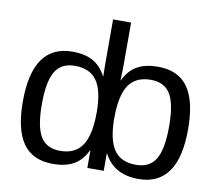

<svg xmlns="http://www.w3.org/2000/svg" viewBox="-80 -820 1047 923"><g transform="rotate(10 443.5 -358.0)"><path d="M399.4 -85Q375 -34.2 334.7 -12.2Q294.4 9.8 234.9 9.8Q134.8 9.8 87.6 -57.6Q40.5 -125 40.5 -261.7Q40.5 -538.1 234.9 -538.1Q294.9 -538.1 335 -516.1Q375 -494.1 399.4 -446.3H400.4L399.4 -505.4V-724.6H487.3V-518.1Q487.3 -486.3 485.4 -443.4H487.3Q511.7 -494.1 552 -516.1Q592.3 -538.1 651.9 -538.1Q752 -538.1 799.1 -470.7Q846.2 -403.3 846.2 -266.6Q846.2 9.8 651.9 9.8Q531.2 9.8 482.4 -85.4H481.4V0H401.4V-85ZM132.8 -264.6Q132.8 -153.8 162.1 -106Q191.4 -58.1 257.3 -58.1Q332 -58.1 365.7 -109.9Q399.4 -161.6 399.4 -270.5Q399.4 -375.5 365.7 -424.3Q332 -473.1 258.3 -473.1Q191.9 -473.1 162.4 -424.1Q132.8 -375 132.8 -264.6ZM753.9 -263.7Q753.9 -374.5 724.6 -422.4Q695.3 -470.2 629.4 -470.2Q555.2 -470.2 521.2 -419.4Q487.3 -368.7 487.3 -258.3Q487.3 -154.3 520.5 -104.7Q553.7 -55.2 628.4 -55.2Q694.8 -55.2 724.4 -104.2Q753.9 -153.3 753.9 -263.7Z"/></g></svg>

Font: Liberation Sans
Style: Regular
Weight: 400
Designer: Steve Matteson
Foundry: Ascender Corporation
Version: Version 2.00.1